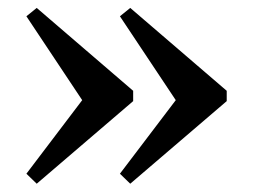

<svg xmlns="http://www.w3.org/2000/svg" viewBox="-20 -448 650 480"><path d="M71.8 11.3 46 -13.7 185.5 -197.6 46 -407.3 71.8 -428.2 312.9 -221V-195.2ZM305.6 11.3 279.8 -13.7 419.4 -197.6 279.8 -407.3 305.6 -428.2 546.8 -221V-195.2Z"/></svg>

Font: Playfair 9pt
Style: Bold
Weight: 700
Designer: Claus Eggers Sørensen
Foundry: Claus Eggers Sørensen
Version: Version 2.203